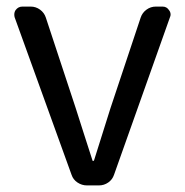

<svg xmlns="http://www.w3.org/2000/svg" viewBox="-20 -563 561 583"><path d="M244.1 0Q228.5 0 215.3 -8.8Q202.1 -17.6 197.3 -32.2L24.4 -510.7Q23.4 -514.6 23.4 -518.6Q23.4 -526.4 27.3 -532.2Q35.2 -543 47.9 -543H73.2Q88.9 -543 101.6 -533.7Q114.3 -524.4 119.1 -509.8L210 -234.4Q214.8 -219.7 232.9 -162.6Q251 -105.5 260.7 -76.2Q260.7 -74.2 262.7 -74.2Q264.6 -74.2 265.6 -76.2Q309.6 -214.8 315.4 -234.4L407.2 -509.8Q412.1 -524.4 424.8 -533.7Q437.5 -543 453.1 -543H473.6Q486.3 -543 493.2 -532.2Q498 -526.4 498 -518.6Q498 -514.6 496.1 -510.7L326.2 -32.2Q321.3 -17.6 308.6 -8.8Q295.9 0 280.3 0Z"/></svg>

Font: Gen Jyuu GothicL Regular
Style: Regular
Weight: 400
Designer: [Source Han Sans]
Ryoko NISHIZUKA  (kana & ideographs); Paul D. Hunt (Latin, Greek & Cyrillic); Wenlong ZHANG  (bopomofo
Version: Version 1.002.20150607